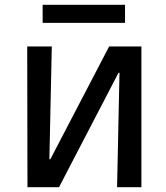

<svg xmlns="http://www.w3.org/2000/svg" viewBox="-20 -777 689 797"><path d="M94 0 93 -584H195L185 -116H189L433 -584H567V0H466L476 -475H472L225 0ZM157 -682V-757H499V-682Z"/></svg>

Font: Ruda SemiBold
Style: Regular
Weight: 600
Designer: Mariela Monsalve and Angelina Sanchez
Foundry: Mariela Monsalve and Angelina Sanchez
Version: Version 2.001